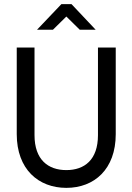

<svg xmlns="http://www.w3.org/2000/svg" viewBox="-20 -900 640 929"><path d="M61 -670V-251C61 -81 166 9 301 9C436 9 540 -81 540 -251V-670H454V-246C454 -127 389 -77 301 -77C213 -77 147 -127 147 -246V-670ZM159 -756H236L301 -820L366 -756H443L326 -880H277Z"/></svg>

Font: LT Wave Mono
Style: Regular
Weight: 400
Designer: Daniel Lyons
Version: Version 2.5 (Glyphs App)